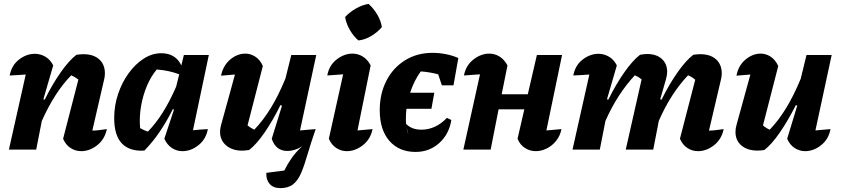

<svg xmlns="http://www.w3.org/2000/svg" viewBox="-20 -773 4343 992"><path d="M26 0 113 -388Q97 -387 77.5 -385.5Q58 -384 30 -383Q40 -436 78.5 -465.5Q117 -495 160 -495Q189 -495 214.5 -480Q240 -465 255 -435L204 -260L211 -258Q251 -339 294.5 -400.5Q338 -462 375 -490Q396 -493 411 -493Q463 -493 492.5 -466.5Q522 -440 522 -394Q522 -376 517 -358L457 -98Q482 -99 498.5 -101.5Q515 -104 532 -106Q521 -53 482 -22.5Q443 8 400 8Q370 8 345 -8Q320 -24 306 -56L385 -362Q367 -376 348 -384Q305 -340 267 -281Q229 -222 196 -148L167 0Z M726 5Q650 10 610 -31.5Q570 -73 570 -163Q570 -227 590 -287Q610 -347 644.5 -394.5Q679 -442 722.5 -470Q766 -498 813 -498Q887 -498 917 -435L930 -489H1059L977 -100Q995 -102 1014.5 -103.5Q1034 -105 1054 -106Q1044 -53 1005 -22.5Q966 8 923 8Q893 8 868.5 -8Q844 -24 829 -56L879 -207L873 -209Q842 -147 806 -93.5Q770 -40 726 5ZM704 -111Q725 -99 744 -93Q825 -175 890 -325L906 -389Q854 -409 790 -414Q760 -379 739 -329Q718 -279 708.5 -223Q699 -167 704 -111Z M1338 -432 1259 -125Q1276 -111 1294 -103Q1340 -151 1380 -216.5Q1420 -282 1455 -368L1485 -489H1614L1530 -99Q1549 -101 1569 -102.5Q1589 -104 1611 -106Q1585 -31 1568.5 26Q1552 83 1535.5 121.5Q1519 160 1494 179.5Q1469 199 1428 199Q1392 199 1373 177Q1354 155 1356 120L1449 108Q1465 75 1487 43.5Q1509 12 1541 -17Q1503 7 1465 7Q1405 7 1384 -56L1437 -227L1429 -230Q1389 -149 1346.5 -87.5Q1304 -26 1267 2Q1215 11 1178 -4Q1141 -19 1125.5 -51.5Q1110 -84 1123 -130L1194 -388Q1158 -385 1122 -382Q1133 -435 1169.5 -465.5Q1206 -496 1248 -496Q1275 -496 1299.5 -480Q1324 -464 1338 -432Z M1905 -106Q1894 -53 1854.5 -22.5Q1815 8 1772 8Q1743 8 1718 -8Q1693 -24 1679 -56L1753 -389Q1731 -387 1711.5 -386Q1692 -385 1671 -383Q1680 -435 1719 -465.5Q1758 -496 1801 -496Q1830 -496 1855 -480.5Q1880 -465 1895 -435L1827 -99Q1867 -102 1905 -106ZM1884 -753Q1910 -730 1929 -698Q1948 -666 1953 -633Q1931 -607 1899 -587.5Q1867 -568 1832 -564Q1807 -585 1788 -617.5Q1769 -650 1763 -685Q1786 -710 1818 -728.5Q1850 -747 1884 -753Z M2127 12Q2042 12 1992 -45Q1942 -102 1942 -204Q1942 -288 1976 -355Q2010 -422 2072 -461Q2134 -500 2215 -500Q2249 -500 2284.5 -493Q2320 -486 2348 -473L2323 -332H2263L2244 -389Q2199 -401 2154 -404Q2119 -356 2099 -294H2224L2209 -211H2080Q2077 -183 2077 -156Q2077 -144 2078 -133Q2107 -103 2157 -103Q2231 -103 2289 -164L2312 -153Q2300 -79 2249 -33.5Q2198 12 2127 12ZM2090 -77 2080 -117Q2083 -96 2090 -77Z M2374 0 2460 -389Q2438 -387 2418 -386Q2398 -385 2377 -383Q2387 -435 2426 -465.5Q2465 -496 2508 -496Q2537 -496 2561.5 -480.5Q2586 -465 2602 -435L2572 -286H2707L2754 -489H2884L2803 -99Q2823 -101 2842 -102.5Q2861 -104 2881 -106Q2874 -71 2853.5 -45.5Q2833 -20 2805 -6Q2777 8 2748 8Q2719 8 2693 -8Q2667 -24 2654 -56L2689 -208H2556L2515 0Z M2938 0 3025 -388Q3009 -387 2989.5 -385.5Q2970 -384 2942 -383Q2952 -436 2990.5 -465.5Q3029 -495 3072 -495Q3101 -495 3126.5 -480Q3152 -465 3167 -435L3116 -260L3123 -258Q3163 -339 3206.5 -400.5Q3250 -462 3287 -490Q3298 -492 3307.5 -493Q3317 -494 3324 -494Q3371 -494 3399 -469Q3427 -444 3427 -402Q3427 -394 3425.5 -384.5Q3424 -375 3421 -364L3391 -260L3398 -258Q3438 -339 3481.5 -400.5Q3525 -462 3562 -490Q3584 -493 3598 -493Q3650 -493 3679.5 -466.5Q3709 -440 3709 -394Q3709 -376 3704 -358L3643 -98Q3669 -99 3685.5 -101.5Q3702 -104 3719 -106Q3708 -53 3669 -22.5Q3630 8 3586 8Q3557 8 3532 -8Q3507 -24 3493 -56L3572 -361Q3555 -376 3535 -384Q3492 -339 3454 -280.5Q3416 -222 3384 -149L3355 0H3213L3295 -363Q3279 -376 3260 -384Q3216 -337 3178 -278.5Q3140 -220 3108 -148L3079 0Z M4047 -56 4099 -227 4092 -230Q4051 -149 4008.5 -87.5Q3966 -26 3929 2Q3910 5 3894 5Q3842 5 3811 -21Q3780 -47 3780 -91Q3780 -111 3786 -130L3857 -388Q3821 -385 3785 -382Q3795 -435 3832 -465.5Q3869 -496 3910 -496Q3938 -496 3962 -480Q3986 -464 4001 -432L3922 -125Q3938 -111 3957 -103Q4003 -151 4042.5 -216Q4082 -281 4117 -366L4147 -489H4277L4193 -99Q4213 -101 4232 -102.5Q4251 -104 4271 -106Q4261 -53 4222 -22.5Q4183 8 4140 8Q4111 8 4086 -8Q4061 -24 4047 -56Z"/></svg>

Font: Piazzolla
Style: Bold Italic
Weight: 700
Italic angle: -11.3°
Designer: Juan Pablo del Peral
Foundry: Huerta Tipografica
Version: Version 1.330